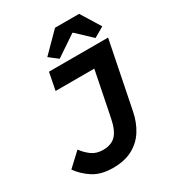

<svg xmlns="http://www.w3.org/2000/svg" viewBox="-203 -972 1007 1104"><g transform="rotate(-30 300.0 -420.5)"><path d="M222.7 12Q142.6 12 91.5 -21Q40.3 -54.1 8 -100.1L95.9 -182Q119.1 -150.3 149.5 -128.3Q180 -106.3 223.4 -106.3Q279.7 -106.3 309.4 -138.2Q339.1 -170.2 353.2 -242L412.4 -536.8H155.4L177.9 -651.8H570.4L482 -211.8Q468.7 -145.2 436.5 -94.8Q404.3 -44.4 351.3 -16.2Q298.4 12 222.7 12ZM268.5 -685.3 211.6 -729.3 334.4 -853.2H494.3L573.8 -724.4L506.7 -685.6L409.4 -777.4H405.4Z"/></g></svg>

Font: SourceCodeVF
Style: Italic
Weight: 200
Italic angle: -11°
Monospace: yes
Designer: Paul D. Hunt, Teo Tuominen
Foundry: Adobe
Version: Version 1.026;hotconv 1.1.0;makeotfexe 2.6.0